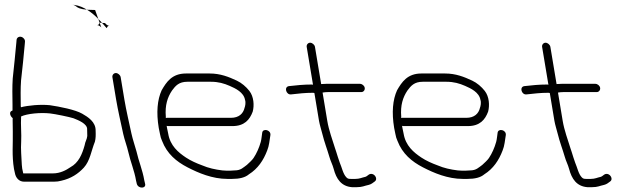

<svg xmlns="http://www.w3.org/2000/svg" viewBox="-20 -790 2750 836"><path d="M71.9 -283C98.3 -295.2 155.8 -300.9 198.7 -296C219.2 -293.8 283.3 -280.7 300.2 -275C320 -267.1 361.5 -251.3 359.4 -226C359.8 -215.6 359.8 -208 360 -198C358.8 -183.1 350.7 -173.4 348.7 -158C337.5 -117.6 322.2 -81.4 286.7 -62C268.6 -49.4 242.3 -35 210.2 -35H81.2L80.8 -37C80 -42.3 78.6 -48.7 76.7 -56C75.7 -62 75.1 -67.3 75 -72C73.5 -107.7 69.9 -140.4 72.2 -173C74.1 -207.4 69.7 -244.5 71.9 -283ZM84.2 1H216.2C226.8 1 236.9 -0.3 246.5 -3C289.7 -12.6 320.5 -33.5 345 -60C372.3 -89.8 377.4 -134 393.2 -173C397 -186.8 397.1 -203.3 396.4 -220C397.7 -259.4 362.5 -280.8 337.9 -295C307.4 -312.5 239.4 -325.7 196.7 -332C155.4 -336.1 102.2 -331.1 71.2 -323L70.4 -328C70 -367.7 69 -403.5 71.7 -440C76.8 -485 84.2 -553 87.7 -596L88.7 -608C89.3 -612.7 87.9 -617.2 84.5 -621.5C73.4 -635.7 54 -631.3 52.2 -617L51.2 -605C47.6 -561.1 40.2 -494.5 35.4 -448C33 -410.7 33.9 -375.1 34.5 -333L34.5 -309L32.7 -308C17.6 -303.5 24.5 -283.4 35 -276C35.6 -272.7 35.6 -270.7 35 -270C35.7 -250 35.9 -232.7 35.7 -218C37 -163 30.9 -114.4 41 -54C42.8 -47.3 44.1 -41.7 44.8 -37C48.5 -14.9 63.8 1 84.2 1Z M469.4 -454 485.7 -356C493.5 -309.5 506.5 -253.8 516.5 -207C522.1 -181.2 532.9 -154 538.7 -128C548 -86 565.1 -47.3 572.5 -3L575.8 11C582.7 33.2 618.5 31.6 611.5 9L608.2 -5C600.7 -49.8 584.1 -86.8 574.2 -131C567.5 -155.4 557.8 -183.2 552.2 -209C542.4 -254.8 529.4 -309.8 521.7 -356L505.4 -454C503.9 -463.2 493.6 -472 484.4 -472C475.2 -472 467.9 -463.2 469.4 -454ZM421.5 -669.5C423.3 -669.5 412.3 -680.9 401.8 -680.9C413.2 -680.9 413.2 -691.2 413.2 -691.2C419.5 -691.2 427.8 -689.5 438 -689.5C436.1 -689.5 447.4 -677.4 456.6 -677.4C445.6 -677.4 445.6 -667.5 445.6 -667.5C439.1 -667.5 374.1 -769.5 289.1 -769.5C324.1 -769.5 294.1 -746.5 394.1 -746.5Z M702 -276C702.3 -278.7 702.3 -280.7 702 -282C697.9 -331.8 709.2 -366.3 729.1 -396C744 -416.1 758.7 -434 795.7 -434H898.7C931 -434 955.8 -426.7 980.2 -416C1004.8 -405.3 1041.3 -388.3 1046.9 -355C1050.9 -344 1047.8 -327.9 1044.7 -320C1038.9 -295.1 1019.9 -277 985.9 -277H705.9C705.2 -277 703.9 -276.7 702 -276ZM705.7 -242C707.8 -241.3 709.9 -241 711.9 -241H991.9C1044.4 -241 1067.3 -268.7 1080.4 -304C1087.5 -331 1085.3 -369 1065.9 -394C1051.8 -412.1 1031.7 -429.4 1010.9 -439C976.1 -455.1 940.3 -470 892.7 -470H789.7C728.4 -470 704.5 -432.4 683.9 -397C665 -355.7 660 -300.5 671.2 -233C672.6 -224.3 674.5 -215.3 676.7 -206C678.5 -195.3 681.4 -185.7 685.5 -177C707.2 -120.1 748.2 -86.4 796.3 -61.5C844.2 -36.8 904.3 -11 970.2 -11H990.2C1022.7 -11 1047.5 -17 1063.8 -31C1102.8 -55.6 1127.2 -91.9 1143.5 -135C1152 -155.3 1153.5 -178.7 1157.4 -202C1160.1 -224.9 1124.1 -232.6 1121.7 -212C1119.7 -200.1 1118.8 -184.5 1115.4 -172C1108.4 -147 1097.4 -122 1084 -102C1078.7 -93.6 1062.9 -79.1 1055 -72C1039.2 -60.8 1028.9 -48 1002 -48C996.8 -47.3 990.8 -47 984.2 -47H964.2C958.2 -47 952.8 -47.3 948 -48C916.4 -51.9 887.8 -58.2 860.3 -70C835.4 -79 810 -90.5 789.7 -104C755.9 -126.5 721.1 -155.5 712.4 -208C710.3 -216.7 708.5 -225 707.2 -233Z M1568.1 -407.5C1566.5 -417.2 1556.7 -425 1547.2 -425H1400.2C1392.9 -425 1385.6 -424.7 1378.4 -424L1351.4 -586C1349.9 -595.2 1339.6 -604 1330.4 -604C1321.2 -604 1313.9 -595.2 1315.4 -586L1342.9 -421C1341.6 -421 1340.2 -421.3 1338.7 -422C1301 -422 1270.6 -418.7 1237.9 -415C1215.3 -411.7 1225.7 -375.8 1247.9 -379C1279.2 -382.5 1308.3 -386 1343.7 -386C1345.8 -385.3 1347.6 -385 1348.9 -385L1369 -264C1372.1 -245.9 1379.3 -224.2 1383.5 -207C1392.3 -170.9 1404.3 -141 1414.2 -107C1419.2 -88.8 1428 -73.1 1432.8 -55C1444.4 -10.2 1466.4 21.2 1512.2 25H1533.2C1558.2 25 1565.4 19.2 1585.5 15C1597.4 12.1 1603.8 5.7 1612 0C1624.7 -8.8 1614.8 -29.6 1600.1 -32.5C1586 -35.2 1581.5 -23.2 1570.7 -20C1555.3 -16.8 1546.1 -11 1527.2 -11H1508.2C1498.2 -11 1493.7 -11.8 1488 -18C1473.6 -32.9 1468.7 -60.7 1459.3 -82C1453.1 -98.2 1449.7 -112 1444 -129L1439 -144C1427.7 -180.6 1411.9 -222.5 1405 -264L1384.6 -387C1392.3 -388.3 1399.9 -389 1407.2 -389H1553.2C1562.7 -389 1569.7 -397.9 1568.1 -407.5Z M1727 -276C1727.3 -278.7 1727.3 -280.7 1727 -282C1722.9 -331.8 1734.2 -366.3 1754.1 -396C1769 -416.1 1783.7 -434 1820.7 -434H1923.7C1956 -434 1980.8 -426.7 2005.2 -416C2029.8 -405.3 2066.3 -388.3 2071.9 -355C2075.9 -344 2072.8 -327.9 2069.7 -320C2063.9 -295.1 2044.9 -277 2010.9 -277H1730.9C1730.2 -277 1728.9 -276.7 1727 -276ZM1730.7 -242C1732.8 -241.3 1734.9 -241 1736.9 -241H2016.9C2069.4 -241 2092.3 -268.7 2105.4 -304C2112.5 -331 2110.3 -369 2090.9 -394C2076.8 -412.1 2056.7 -429.4 2035.9 -439C2001.1 -455.1 1965.3 -470 1917.7 -470H1814.7C1753.4 -470 1729.5 -432.4 1708.9 -397C1690 -355.7 1685 -300.5 1696.2 -233C1697.6 -224.3 1699.5 -215.3 1701.7 -206C1703.5 -195.3 1706.4 -185.7 1710.5 -177C1732.2 -120.1 1773.2 -86.4 1821.3 -61.5C1869.2 -36.8 1929.3 -11 1995.2 -11H2015.2C2047.7 -11 2072.5 -17 2088.8 -31C2127.8 -55.6 2152.2 -91.9 2168.5 -135C2177 -155.3 2178.5 -178.7 2182.4 -202C2185.1 -224.9 2149.1 -232.6 2146.7 -212C2144.7 -200.1 2143.8 -184.5 2140.4 -172C2133.4 -147 2122.4 -122 2109 -102C2103.7 -93.6 2087.9 -79.1 2080 -72C2064.2 -60.8 2053.9 -48 2027 -48C2021.8 -47.3 2015.8 -47 2009.2 -47H1989.2C1983.2 -47 1977.8 -47.3 1973 -48C1941.4 -51.9 1912.8 -58.2 1885.3 -70C1860.4 -79 1835 -90.5 1814.7 -104C1780.9 -126.5 1746.1 -155.5 1737.4 -208C1735.3 -216.7 1733.5 -225 1732.2 -233Z M2593.1 -407.5C2591.5 -417.2 2581.7 -425 2572.2 -425H2425.2C2417.9 -425 2410.6 -424.7 2403.4 -424L2376.4 -586C2374.9 -595.2 2364.6 -604 2355.4 -604C2346.2 -604 2338.9 -595.2 2340.4 -586L2367.9 -421C2366.6 -421 2365.2 -421.3 2363.7 -422C2326 -422 2295.6 -418.7 2262.9 -415C2240.3 -411.7 2250.7 -375.8 2272.9 -379C2304.2 -382.5 2333.3 -386 2368.7 -386C2370.8 -385.3 2372.6 -385 2373.9 -385L2394 -264C2397.1 -245.9 2404.3 -224.2 2408.5 -207C2417.3 -170.9 2429.3 -141 2439.2 -107C2444.2 -88.8 2453 -73.1 2457.8 -55C2469.4 -10.2 2491.4 21.2 2537.2 25H2558.2C2583.2 25 2590.4 19.2 2610.5 15C2622.4 12.1 2628.8 5.7 2637 0C2649.7 -8.8 2639.8 -29.6 2625.1 -32.5C2611 -35.2 2606.5 -23.2 2595.7 -20C2580.3 -16.8 2571.1 -11 2552.2 -11H2533.2C2523.2 -11 2518.7 -11.8 2513 -18C2498.6 -32.9 2493.7 -60.7 2484.3 -82C2478.1 -98.2 2474.7 -112 2469 -129L2464 -144C2452.7 -180.6 2436.9 -222.5 2430 -264L2409.6 -387C2417.3 -388.3 2424.9 -389 2432.2 -389H2578.2C2587.7 -389 2594.7 -397.9 2593.1 -407.5Z"/></svg>

Font: CiSf OpenHand
Style: OpObl
Weight: 400
Foundry: Cannot Into Space Fonts
Version: Version 0.7892